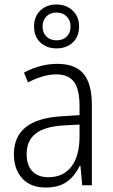

<svg xmlns="http://www.w3.org/2000/svg" viewBox="-20 -827 504 857"><path d="M390 -359V0H347L339 -87H336Q313 -40 277.5 -15Q242 10 184 10Q116 10 79 -31Q42 -72 42 -139Q42 -296 256 -308L335 -313V-353Q335 -429 310 -462Q285 -495 231 -495Q174 -495 105 -459L87 -503Q160 -542 236 -542Q316 -542 353 -497.5Q390 -453 390 -359ZM262 -267Q179 -262 139 -230.5Q99 -199 99 -140Q99 -89 124.5 -62.5Q150 -36 196 -36Q263 -36 299 -84Q335 -132 335 -217V-271ZM132 -709Q132 -753 160 -780Q188 -807 232 -807Q275 -807 304 -780Q333 -753 333 -709Q333 -664 305 -637.5Q277 -611 232 -611Q188 -611 160 -637.5Q132 -664 132 -709ZM295 -709Q295 -736 277.5 -753.5Q260 -771 232 -771Q204 -771 187 -753.5Q170 -736 170 -709Q170 -681 187 -664Q204 -647 233 -647Q261 -647 278 -664Q295 -681 295 -709Z"/></svg>

Font: Noto Sans UI NarrowLight
Style: Regular
Weight: 300
Width: 4
Designer: Monotype Design Team
Foundry: Monotype Imaging Inc.
Version: Version 1.001